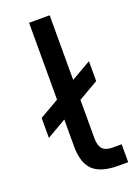

<svg xmlns="http://www.w3.org/2000/svg" viewBox="-136 -758 583 815"><g transform="rotate(-20 155.5 -350.0)"><path d="M297 -81V0H253Q174 0 139 -33.5Q104 -67 104 -142V-263L16 -212V-302L104 -353V-700H197V-408L287 -460V-370L197 -318V-145Q197 -111 211 -96Q225 -81 257 -81Z"/></g></svg>

Font: Bai Jamjuree Medium
Style: Regular
Weight: 500
Version: Version 1.000; ttfautohint (v1.6)